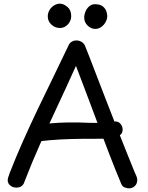

<svg xmlns="http://www.w3.org/2000/svg" viewBox="-20 -1010 806 1049"><path d="M114 -18Q109 -1 97.5 7Q86 15 69 15Q50 15 36 3.5Q22 -8 22 -26Q22 -31 24 -38.5Q26 -46 33 -65Q67 -152 105.5 -238.5Q144 -325 185.5 -412Q227 -499 270 -586.5Q313 -674 355 -763Q361 -776 372.5 -782.5Q384 -789 397 -789Q414 -789 427.5 -780Q441 -771 446 -756Q451 -744 468 -700.5Q485 -657 509 -594Q533 -531 561.5 -458Q590 -385 618.5 -312Q647 -239 672.5 -176Q698 -113 715 -71Q720 -61 725 -48.5Q730 -36 730 -28Q730 -6 716.5 6.5Q703 19 686 19Q676 19 662.5 14.5Q649 10 643 -4Q609 -85 574.5 -175Q540 -265 507 -353.5Q474 -442 445 -518.5Q416 -595 395 -650Q346 -541 296.5 -435.5Q247 -330 200.5 -226Q154 -122 114 -18ZM196 -238Q181 -237 163.5 -252Q146 -267 146 -286Q146 -299 155 -307.5Q164 -316 176.5 -321Q189 -326 200 -328Q222 -333 261 -336.5Q300 -340 352 -341Q404 -342 465 -339Q484 -338 504 -338.5Q524 -339 542.5 -340Q561 -341 576.5 -342.5Q592 -344 603 -346Q624 -349 637 -335Q650 -321 650 -302Q650 -285 639.5 -275Q629 -265 612 -260Q595 -255 576.5 -253.5Q558 -252 542 -252Q485 -252 426 -251.5Q367 -251 309.5 -248Q252 -245 196 -238ZM307 -857Q281 -857 261 -875.5Q241 -894 241 -920Q241 -939 250.5 -955Q260 -971 275.5 -980.5Q291 -990 307 -990Q327 -990 348 -972.5Q369 -955 369 -923Q369 -905 360.5 -890Q352 -875 338 -866Q324 -857 307 -857ZM501 -852Q477 -852 458.5 -870.5Q440 -889 440 -914Q440 -930 447 -947Q454 -964 467.5 -975.5Q481 -987 498 -987Q528 -987 542.5 -974.5Q557 -962 561.5 -947Q566 -932 566 -923Q566 -906 557 -889.5Q548 -873 533 -862.5Q518 -852 501 -852Z"/></svg>

Font: Playpen Sans Thai
Style: Regular
Weight: 400
Designer: Sirin Gunkloy, Laura Meseguer, Veronika Burian, José Scaglione
Foundry: TypeTogether
Version: Version 2.000